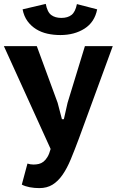

<svg xmlns="http://www.w3.org/2000/svg" viewBox="-32 -762 599 986"><path d="M264 -234 286 -150H296L315 -234L404 -525H547L373 -50Q351 9 331.5 56Q312 103 289 136Q266 169 237.5 186.5Q209 204 170 204Q144 204 120.5 199.5Q97 195 80 186L109 78Q124 83 140 83Q154 83 167 80Q180 77 191 68.5Q202 60 211.5 44.5Q221 29 228 3L-12 -525H157ZM203 -742Q211 -700 231 -685Q251 -670 283 -670Q316 -670 335.5 -685.5Q355 -701 363 -741L467 -714Q454 -648 402 -615Q350 -582 278 -582Q243 -582 211.5 -589Q180 -596 154 -612Q128 -628 109.5 -653Q91 -678 84 -714Z"/></svg>

Font: PT Sans Caption
Style: Bold
Weight: 700
Designer: A.Korolkova, O.Umpeleva, V.Yefimov
Foundry: ParaType Ltd
Version: Version 2.003W OFL